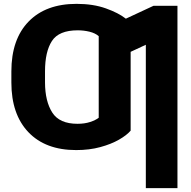

<svg xmlns="http://www.w3.org/2000/svg" viewBox="-20 -757 974 981"><path d="M886.7 -727.5V204.1H725.1V-528.3L647.5 -492.2V-89.4Q627.4 -65.9 587.6 -43.2Q547.9 -20.5 492.4 -5.4Q437 9.8 369.1 9.8Q212.4 9.8 125.2 -81.5Q38.1 -172.9 38.1 -335.4V-392.1Q38.1 -556.2 126 -646.7Q213.9 -737.3 371.1 -737.3Q456.1 -737.3 521 -714.1Q585.9 -690.9 623 -661.6L764.6 -727.5ZM210 -382.3V-335.4Q210.4 -239.3 247.1 -181.9Q283.7 -124.5 376 -124.5Q412.6 -124.5 440.7 -133.8Q468.8 -143.1 484.4 -155.3V-572.3Q466.3 -587.9 437.3 -595Q408.2 -602.1 377 -602.1Q280.8 -602.1 245.4 -547.6Q210 -493.2 210 -392.1Z"/></svg>

Font: Inter Display ExtraBold
Style: Regular
Weight: 800
Designer: Rasmus Andersson
Foundry: rsms
Version: Version 4.000;git-a52131595